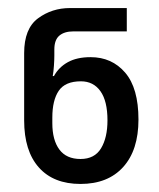

<svg xmlns="http://www.w3.org/2000/svg" viewBox="-20 -864 394 477"><path d="M180 -407Q113 -407 76.5 -448Q40 -489 40 -565V-732Q40 -793 74.5 -818.5Q109 -844 154 -844H295V-786H162Q140 -786 127.5 -775.5Q115 -765 115 -741V-726Q115 -716 114 -701Q113 -686 111 -675H114Q126 -697 148.5 -709.5Q171 -722 205 -722Q258 -722 291 -683.5Q324 -645 324 -567Q324 -491 286 -449Q248 -407 180 -407ZM180 -469Q215 -469 231 -495.5Q247 -522 247 -565Q247 -613 229.5 -637.5Q212 -662 181 -662Q142 -662 126 -638.5Q110 -615 110 -572V-558Q110 -516 127.5 -492.5Q145 -469 180 -469Z"/></svg>

Font: Noto Sans Living
Style: Regular
Weight: 400
Designer: Monotype Design Team
Foundry: Monotype Imaging Inc.
Version: Version 2.013; ttfautohint (v1.8.4.7-5d5b)